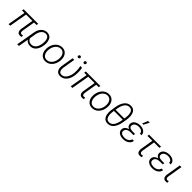

<svg xmlns="http://www.w3.org/2000/svg" viewBox="476 -2674 4800 4800"><g transform="rotate(45 2875.5 -274.5)"><path d="M569.3 -478H481.9L424.3 -132.8L423.3 -102.5Q425.3 -49.3 472.2 -47.9Q490.7 -46.9 519 -51.8L516.6 -2.4Q486.3 4.9 458.5 3.9Q408.2 2.9 384.3 -32Q360.4 -66.9 366.7 -133.3L423.8 -478H200.2L117.2 0H59.1L142.1 -478H55.7L64.5 -528.3H578.6Z M655.8 -295.9Q672.9 -408.7 738.8 -474.6Q804.7 -540.5 898.4 -538.1Q951.2 -536.6 989 -510.7Q1026.9 -484.9 1046.1 -435.3Q1065.4 -385.7 1066.4 -323.7Q1066.9 -291.5 1063.5 -260.7Q1045.9 -130.4 983.2 -58.8Q920.4 12.7 827.6 10.3Q724.1 7.8 676.8 -64.5L628.4 203.1H569.8ZM687.5 -129.9Q719.7 -41 817.4 -39.1Q890.1 -37.6 939.5 -92.8Q988.8 -147.9 1004.9 -260.7L1008.3 -307.6Q1011.7 -393.1 982.4 -439.9Q953.1 -486.8 895 -488.8Q826.7 -491.2 777.8 -436.5Q729 -381.8 712.9 -284.7Z M1159.7 0ZM1163.6 -269Q1172.4 -345.7 1210.4 -409.4Q1248.5 -473.1 1305.4 -506.3Q1362.3 -539.6 1428.7 -538.1Q1494.1 -537.1 1540.3 -502.2Q1586.4 -467.3 1607.7 -407Q1628.9 -346.7 1622.1 -273.4L1621.1 -264.2Q1606.4 -139.2 1532.5 -63.5Q1458.5 12.2 1355 9.8Q1266.1 8.3 1212.9 -55.7Q1159.7 -119.6 1160.6 -224.6L1162.1 -252.4ZM1220.2 -252.4Q1213.9 -194.3 1228.8 -145.3Q1243.7 -96.2 1276.4 -68.4Q1309.1 -40.5 1357.9 -39.1Q1410.6 -38.1 1454.3 -65.9Q1498 -93.8 1526.4 -144.5Q1554.7 -195.3 1563 -256.8L1564.5 -272.9Q1573.2 -367.2 1535.4 -427Q1497.6 -486.8 1425.8 -488.3Q1347.7 -490.7 1290.8 -428Q1233.9 -365.2 1221.2 -261.2Z M1729.5 0ZM1853.5 -528.3 1798.3 -196.8Q1795.4 -171.4 1796.4 -144L1797.9 -127.4Q1809.1 -41.5 1884.3 -39.1Q1977.5 -36.1 2035.4 -135.3Q2093.3 -234.4 2087.4 -398.4Q2085 -464.8 2068.8 -528.8L2129.4 -528.3Q2144 -463.9 2145 -398.4Q2147 -264.6 2115.7 -175.3Q2084.5 -85.9 2023.2 -36.9Q1961.9 12.2 1882.8 10.3Q1804.7 8.8 1767.1 -46.4Q1729.5 -101.6 1740.2 -198.7L1795.4 -528.3ZM1848.1 -671.4Q1849.1 -688 1861.8 -699.7Q1874.5 -711.4 1889.6 -711.4Q1906.7 -711.9 1917.7 -700.2Q1928.7 -688.5 1927.7 -671.4Q1926.8 -656.2 1914.6 -644.3Q1902.3 -632.3 1885.7 -632.3Q1869.1 -632.3 1858.2 -643.3Q1847.2 -654.3 1848.1 -671.4ZM2055.7 -670.9Q2056.6 -687.5 2069.3 -699.2Q2082 -710.9 2097.2 -710.9Q2114.3 -711.4 2125.2 -699.7Q2136.2 -688 2134.8 -670.9Q2133.8 -654.8 2121.6 -643.6Q2109.4 -632.3 2093.3 -631.8Q2076.7 -631.8 2065.7 -642.8Q2054.7 -653.8 2055.7 -670.9Z M2768.1 -478H2680.7L2623 -132.8L2622.1 -102.5Q2624 -49.3 2670.9 -47.9Q2689.5 -46.9 2717.8 -51.8L2715.3 -2.4Q2685.1 4.9 2657.2 3.9Q2606.9 2.9 2583 -32Q2559.1 -66.9 2565.4 -133.3L2622.6 -478H2398.9L2315.9 0H2257.8L2340.8 -478H2254.4L2263.2 -528.3H2777.3Z M2813.5 0ZM2817.4 -269Q2826.2 -345.7 2864.3 -409.4Q2902.3 -473.1 2959.2 -506.3Q3016.1 -539.6 3082.5 -538.1Q3147.9 -537.1 3194.1 -502.2Q3240.2 -467.3 3261.5 -407Q3282.7 -346.7 3275.9 -273.4L3274.9 -264.2Q3260.3 -139.2 3186.3 -63.5Q3112.3 12.2 3008.8 9.8Q2919.9 8.3 2866.7 -55.7Q2813.5 -119.6 2814.5 -224.6L2815.9 -252.4ZM2874 -252.4Q2867.7 -194.3 2882.6 -145.3Q2897.5 -96.2 2930.2 -68.4Q2962.9 -40.5 3011.7 -39.1Q3064.5 -38.1 3108.2 -65.9Q3151.9 -93.8 3180.2 -144.5Q3208.5 -195.3 3216.8 -256.8L3218.3 -272.9Q3227.1 -367.2 3189.2 -427Q3151.4 -486.8 3079.6 -488.3Q3001.5 -490.7 2944.6 -428Q2887.7 -365.2 2875 -261.2Z M3560.1 9.8Q3481 7.8 3437 -48.3Q3393.1 -104.5 3390.1 -210V-233.4L3393.6 -285.6L3412.1 -409.2Q3435.5 -560.5 3502 -641.8Q3568.4 -723.1 3673.3 -720.7Q3797.9 -717.8 3832 -587.4Q3844.7 -538.1 3843.3 -479.5Q3842.3 -444.3 3837.9 -412.1L3818.8 -292Q3792 -139.2 3725.8 -63Q3659.7 13.2 3560.1 9.8ZM3465.8 -377.9H3774.9L3781.2 -419.9Q3789.1 -481 3786.6 -524.9Q3776.4 -668 3670.4 -671.4Q3592.3 -673.8 3541.5 -607.9Q3490.7 -542 3471.2 -413.6ZM3768.6 -328.1H3456.5Q3448.7 -274.4 3447.3 -244.1Q3441.9 -147.9 3472.2 -94.5Q3502.4 -41 3563.5 -39.1Q3633.3 -36.1 3682.9 -92.3Q3732.4 -148.4 3757.3 -267.6Z M3911.6 0ZM3916.5 -140.6Q3923.3 -237.3 4044.4 -272.9Q4005.9 -290.5 3985.8 -319.1Q3965.8 -347.7 3967.8 -383.3Q3971.7 -450.2 4024.2 -491.2Q4076.7 -532.2 4166.5 -537.1L4188.5 -537.6Q4272.5 -535.2 4324.2 -493.9Q4376 -452.6 4372.6 -385.3L4315.9 -385.7Q4319.3 -430.7 4283 -458.7Q4246.6 -486.8 4186.5 -488.3Q4120.6 -489.7 4076.4 -461.9Q4032.2 -434.1 4026.4 -385.3Q4017.1 -298.3 4145 -294.4L4238.8 -293.9L4230.5 -245.1L4145.5 -245.6Q4065.4 -245.6 4022.9 -218.8Q3980.5 -191.9 3975.1 -140.6Q3970.2 -94.7 4006.1 -67.6Q4042 -40.5 4107.9 -39.1Q4175.8 -38.1 4224.1 -68.8Q4272.5 -99.6 4283.2 -150.9H4340.8Q4330.6 -76.2 4265.1 -32Q4199.7 12.2 4105.5 9.8Q4018.1 8.3 3964.8 -32.5Q3911.6 -73.2 3916.5 -140.6ZM4239.3 -753.4H4298.3L4220.7 -605H4177.7Z M4913.6 -478.5H4723.1L4665.5 -133.3L4664.6 -102.1Q4664.6 -74.7 4677.5 -58.6Q4690.4 -42.5 4714.8 -42Q4730.5 -41.5 4762.2 -49.3L4770 -4.9Q4739.7 9.8 4702.1 8.8Q4594.7 7.3 4607.4 -136.2L4664.1 -478.5H4489.7L4498.5 -528.3H4922.4Z M4949.7 -140.6Q4956.5 -237.3 5077.6 -272.9Q5039.1 -290.5 5019 -319.1Q4999 -347.7 5001 -383.3Q5004.9 -450.2 5057.4 -491.2Q5109.9 -532.2 5199.7 -537.1L5221.7 -537.6Q5305.7 -535.2 5357.4 -493.9Q5409.2 -452.6 5405.8 -385.3L5349.1 -385.7Q5352.5 -430.7 5316.2 -458.7Q5279.8 -486.8 5219.7 -488.3Q5153.8 -489.7 5109.6 -461.9Q5065.4 -434.1 5059.6 -385.3Q5050.3 -298.3 5178.2 -294.4L5272 -293.9L5263.7 -245.1L5178.7 -245.6Q5098.6 -245.6 5056.2 -218.8Q5013.7 -191.9 5008.3 -140.6Q5003.4 -94.7 5039.3 -67.6Q5075.2 -40.5 5141.1 -39.1Q5209 -38.1 5257.3 -68.8Q5305.7 -99.6 5316.4 -150.9H5374Q5363.8 -76.2 5298.3 -32Q5232.9 12.2 5138.7 9.8Q5051.3 8.3 4998 -32.5Q4944.8 -73.2 4949.7 -140.6Z M5643.6 -528.3 5577.6 -131.8 5576.7 -102.1Q5578.6 -48.8 5625.5 -47.4Q5637.2 -46.9 5672.4 -51.3L5669.9 -2.4Q5639.6 4.9 5611.8 3.9Q5561.5 2.9 5537.6 -32Q5513.7 -66.9 5520 -133.3L5585.4 -528.3Z"/></g></svg>

Font: Roboto Light
Style: Italic
Weight: 300
Italic angle: -12°
Designer: Google
Version: Version 2.134; 2016; ttfautohint (v1.6)